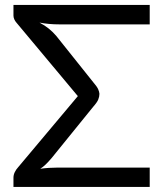

<svg xmlns="http://www.w3.org/2000/svg" viewBox="-20 -736 648 756"><path d="M214.5 -640Q191.5 -640 173 -641.8Q154.5 -643.5 135.5 -647Q156.5 -636 172.2 -623.2Q188 -610.5 202 -594L346.5 -413Q362 -395 366.5 -384.8Q371 -374.5 371.5 -366.5Q371.5 -356 367 -344.5Q362.5 -333 346.5 -315L184 -114.5Q169.5 -97.5 159.2 -87.8Q149 -78 138.5 -71.5Q157 -74 173 -75Q189 -76 203.5 -76H569.5V0H33V-36.5Q33 -47.5 38.2 -58.2Q43.5 -69 51 -77L286.5 -357.5L45 -646.5Q40 -652 36.5 -659.5Q33 -667 33 -674.5V-716.5H569.5V-640Z"/></svg>

Font: Lato
Style: Regular
Weight: 400
Designer: Lukasz Dziedzic with Adam Twardoch and Botio Nikoltchev
Foundry: tyPoland Lukasz Dziedzic
Version: Version 2.015; 2015-08-06; http://www.latofonts.com/